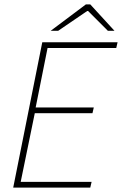

<svg xmlns="http://www.w3.org/2000/svg" viewBox="-20 -852 554 872"><path d="M40 0 172 -660H514L508 -634H196L142 -364H406L400 -338H138L74 -26H396L390 0ZM210 -712 370 -832H390L500 -712H470L380 -802H376L244 -712Z"/></svg>

Font: Source Sans 3 ExtraLight
Style: Italic
Weight: 250
Italic angle: -11°
Designer: Paul D. Hunt
Foundry: Adobe
Version: Version 3.046;hotconv 1.0.118;makeotfexe 2.5.65603